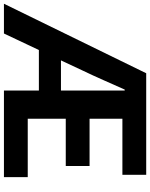

<svg xmlns="http://www.w3.org/2000/svg" viewBox="80 -870 781 1000"><g transform="rotate(90 471.0 -370.5)"><path d="M-9 0 353 -741H882V-617H590V-446H836V-322H590V-124H894V0H443V-182H232L146 0ZM286 -297H443V-629H438Q413 -573 388.5 -517.5Q364 -462 339 -410Z"/></g></svg>

Font: Source Han Sans TC
Style: Bold
Weight: 700
Designer: Ryoko NISHIZUKA Ë•øÂ°öÊ∂ºÂ≠ê (kana, bopomofo & ideographs); Paul D. Hunt (Latin, Greek & Cyrillic); Sandoll Communicatio
Foundry: Adobe
Version: Version 2.004;hotconv 1.0.118;makeotfexe 2.5.65603